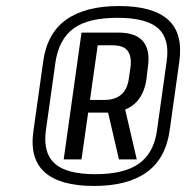

<svg xmlns="http://www.w3.org/2000/svg" viewBox="-20 -848 631 636"><path d="M291 -232Q179 -232 128 -277.5Q77 -323 91 -416L123 -644Q136 -738 199.5 -783Q263 -828 374 -828Q486 -828 536.5 -783Q587 -738 574 -644L542 -416Q529 -323 466 -277.5Q403 -232 291 -232ZM335 -488H394L433 -320H374ZM296 -271Q392 -271 441 -306.5Q490 -342 500 -416L532 -644Q543 -719 504 -754Q465 -789 369 -789Q272 -789 224 -754Q176 -719 164 -644L132 -416Q122 -342 161 -306.5Q200 -271 296 -271ZM250 -740H373Q429 -740 453.5 -711.5Q478 -683 470 -627L465 -585Q457 -531 424.5 -503Q392 -475 335 -475H270L275 -517H326Q361 -517 381.5 -534.5Q402 -552 407 -589L412 -624Q417 -658 404 -678Q391 -698 352 -698H291L306 -714L250 -320H191Z"/></svg>

Font: Pathway Extreme Condensed
Style: Italic
Weight: 400
Width: 3
Italic angle: -8°
Version: Version 1.001;gftools[0.9.26]